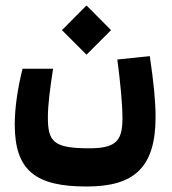

<svg xmlns="http://www.w3.org/2000/svg" viewBox="-20 -492 626 699"><path d="M295.4 187C465.8 187 546.4 120.6 546.4 -66.4C546.4 -120.1 540 -189 525.4 -287.6L407.2 -275.4C418.5 -187.5 425.8 -113.3 425.8 -61.5C425.8 17.6 405.3 47.9 305.7 47.9C174.8 47.9 154.3 24.4 154.3 -65.4C154.3 -110.4 162.6 -173.8 173.3 -241.7H62C44.9 -172.4 33.7 -102.1 33.7 -38.6C33.7 130.9 111.8 187 295.4 187ZM294.9 -293 384.3 -382.3 294.9 -472.2 205.6 -382.3Z"/></svg>

Font: Cascadia Mono NF
Style: Bold
Weight: 700
Monospace: yes
Designer: Aaron Bell
Foundry: Saja Typeworks
Version: Version 2404.023